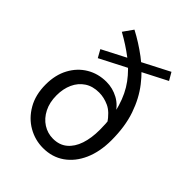

<svg xmlns="http://www.w3.org/2000/svg" viewBox="-232 -938 1073 1073"><g transform="rotate(45 304.0 -401.5)"><path d="M300.4 13.4Q237.6 13.4 182.7 -18Q127.9 -49.3 93.9 -108.3Q59.8 -167.2 59.8 -248.6Q59.8 -324.5 90.3 -381Q120.7 -437.4 172.8 -468.4Q224.9 -499.4 290 -499.4Q339.5 -499.4 383.9 -475.4Q428.3 -451.3 456.5 -400.3L457.3 -337.8Q420.1 -392.6 381.1 -410.4Q342.1 -428.2 303.2 -428.2Q252.7 -428.2 217.7 -404.9Q182.7 -381.7 164.1 -341Q145.6 -300.3 145.6 -248.6Q145.6 -192.8 167 -150.8Q188.4 -108.8 224.4 -85.8Q260.3 -62.9 303.1 -62.9Q353.3 -62.9 386.6 -90.8Q420 -118.6 436.7 -168.3Q453.3 -217.9 453.3 -283.2Q453.3 -382 431.7 -455Q410 -528 369.7 -582.5Q329.3 -636.9 274.2 -678.9Q219.1 -720.9 152.7 -757.7L194.1 -816.1Q261.2 -780.9 323.5 -734.2Q385.8 -687.6 434.7 -624.9Q483.6 -562.2 512.1 -479.2Q540.6 -396.3 540.6 -288.1Q540.6 -198.1 510.7 -130.2Q480.7 -62.3 426.9 -24.5Q373 13.4 300.4 13.4ZM161.8 -558.5 136.3 -604.2 507.1 -795.6 533.6 -749.9Z"/></g></svg>

Font: Noto Sans JP
Style: Regular
Weight: 100
Designer: Ryoko NISHIZUKA 西塚涼子 (kana, bopomofo & ideographs); Paul D. Hunt (Latin, Greek & Cyrillic); Sandoll Communications 산돌커뮤니
Foundry: Adobe
Version: Version 2.004;hotconv 1.0.118;makeotfexe 2.5.65603